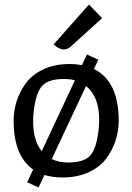

<svg xmlns="http://www.w3.org/2000/svg" viewBox="-20 -772 583 846"><path d="M150 54 100 31 126 -25Q40 -86 40 -240Q40 -285 54 -328Q68 -371 96 -408Q124 -445 173.5 -467.5Q223 -490 288 -490Q313 -490 341 -485L363 -532L413 -509L394 -468Q503 -414 503 -240Q503 -195 489 -152Q475 -109 447 -72Q419 -35 369.5 -12.5Q320 10 255 10Q212 10 176 -1ZM417 -244Q417 -347 359 -393L208 -71Q240 -56 280 -56Q347 -56 375 -84Q396 -105 406.5 -151.5Q417 -198 417 -244ZM263 -424Q196 -424 168 -396Q147 -375 136.5 -328.5Q126 -282 126 -236Q126 -153 164 -106L310 -418Q288 -424 263 -424ZM372 -752 430 -692 293 -568Q278 -554 262 -554Q242 -554 216 -576Z"/></svg>

Font: Enriqueta
Style: Regular
Weight: 400
Designer: Viviana Monsalve, Gustavo Ibarra
Foundry: Viviana Monsalve, Gustavo Ibarra
Version: Version 1.002